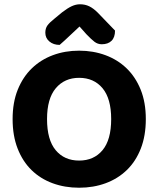

<svg xmlns="http://www.w3.org/2000/svg" viewBox="-20 -861 740 898"><path d="M662 -304Q662 -226 638.5 -166Q615 -106 573 -65.5Q531 -25 474 -4Q417 17 350 17Q283 17 226 -4Q169 -25 127.5 -65.5Q86 -106 62.5 -166Q39 -226 39 -304Q39 -382 63 -441.5Q87 -501 129 -541.5Q171 -582 227.5 -603Q284 -624 350 -624Q416 -624 473 -603Q530 -582 572 -541.5Q614 -501 638 -441.5Q662 -382 662 -304ZM500 -304Q500 -400 459.5 -448.5Q419 -497 350 -497Q282 -497 241 -448.5Q200 -400 200 -304Q200 -207 240.5 -158.5Q281 -110 350 -110Q419 -110 459.5 -158.5Q500 -207 500 -304ZM352 -737Q329 -716 305.5 -693.5Q282 -671 259 -651Q230 -651 211 -667Q192 -683 192 -708Q192 -728 201.5 -741.5Q211 -755 235 -774L270 -803Q296 -823 315.5 -832Q335 -841 354 -841Q378 -841 397.5 -831.5Q417 -822 437 -802L518 -718Q518 -686 501.5 -670Q485 -654 456 -654Q437 -654 422 -665.5Q407 -677 384 -701Z"/></svg>

Font: Baloo 2
Style: Bold
Weight: 700
Designer: Sarang Kulkarni and Ek Type
Foundry: Ek Type
Version: Version 1.640;hotconv 1.0.111;makeotfexe 2.5.65597; ttfautoh